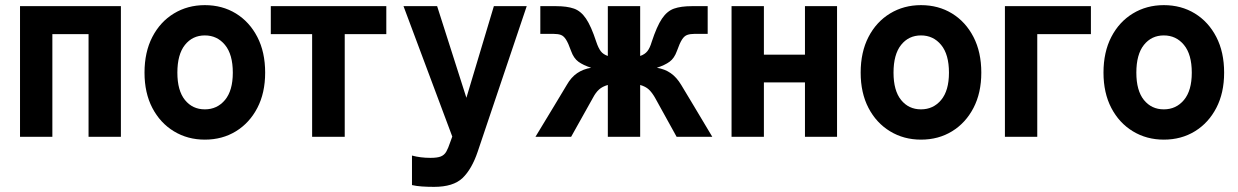

<svg xmlns="http://www.w3.org/2000/svg" viewBox="-20 -533 4823 748"><path d="M58 0V-509H451V0H325V-400H184V0Z M778 11Q711 11 657.5 -21.5Q604 -54 573.5 -112.5Q543 -171 543 -250Q543 -330 573.5 -389Q604 -448 657.5 -480.5Q711 -513 778 -513Q846 -513 899 -480.5Q952 -448 982.5 -389Q1013 -330 1013 -250Q1013 -171 982.5 -112.5Q952 -54 899 -21.5Q846 11 778 11ZM778 -107Q826 -107 856.5 -143.5Q887 -180 887 -250Q887 -321 856.5 -358Q826 -395 778 -395Q730 -395 700.5 -358Q671 -321 671 -250Q671 -180 700.5 -143.5Q730 -107 778 -107Z M1196 0V-400H1035V-509H1485V-400H1323V0Z M1671 195Q1646 195 1624 193.5Q1602 192 1585 188V73Q1618 82 1657 82Q1684 82 1697.5 76.5Q1711 71 1718.5 58Q1726 45 1734 21L1742 -1L1552 -509H1683L1797 -152L1904 -509H2032L1841 58Q1818 126 1782 160.5Q1746 195 1671 195Z M2066 0Q2114 -79 2140.5 -123Q2167 -167 2177.5 -184.5Q2188 -202 2188 -202Q2205 -232 2228.5 -248Q2252 -264 2283 -269Q2252 -279 2233.5 -292.5Q2215 -306 2205 -334Q2194 -365 2185 -379Q2176 -393 2165 -397Q2154 -401 2137 -401H2085V-509H2147Q2189 -509 2216 -499.5Q2243 -490 2263 -460.5Q2283 -431 2303 -370Q2311 -346 2320.5 -333.5Q2330 -321 2348 -315V-509H2474V-315Q2492 -321 2502 -333.5Q2512 -346 2519 -370Q2539 -431 2559 -460.5Q2579 -490 2606 -499.5Q2633 -509 2675 -509H2737V-401H2685Q2669 -401 2657.5 -397Q2646 -393 2637 -379Q2628 -365 2617 -334Q2607 -306 2588.5 -292.5Q2570 -279 2539 -269Q2570 -264 2593 -248Q2616 -232 2634 -202Q2634 -202 2644.5 -184.5Q2655 -167 2681.5 -123Q2708 -79 2755 0H2616L2532 -152Q2520 -173 2507.5 -184.5Q2495 -196 2474 -202V0H2348V-202Q2327 -196 2314 -184.5Q2301 -173 2290 -152L2205 0Z M2830 0V-509H2956V-320H3116V-509H3241V0H3116V-212H2956V0Z M3568 11Q3501 11 3447.5 -21.5Q3394 -54 3363.5 -112.5Q3333 -171 3333 -250Q3333 -330 3363.5 -389Q3394 -448 3447.5 -480.5Q3501 -513 3568 -513Q3636 -513 3689 -480.5Q3742 -448 3772.5 -389Q3803 -330 3803 -250Q3803 -171 3772.5 -112.5Q3742 -54 3689 -21.5Q3636 11 3568 11ZM3568 -107Q3616 -107 3646.5 -143.5Q3677 -180 3677 -250Q3677 -321 3646.5 -358Q3616 -395 3568 -395Q3520 -395 3490.5 -358Q3461 -321 3461 -250Q3461 -180 3490.5 -143.5Q3520 -107 3568 -107Z M3895 0V-509H4230V-400H4021V0Z M4514 11Q4447 11 4393.5 -21.5Q4340 -54 4309.5 -112.5Q4279 -171 4279 -250Q4279 -330 4309.5 -389Q4340 -448 4393.5 -480.5Q4447 -513 4514 -513Q4582 -513 4635 -480.5Q4688 -448 4718.5 -389Q4749 -330 4749 -250Q4749 -171 4718.5 -112.5Q4688 -54 4635 -21.5Q4582 11 4514 11ZM4514 -107Q4562 -107 4592.5 -143.5Q4623 -180 4623 -250Q4623 -321 4592.5 -358Q4562 -395 4514 -395Q4466 -395 4436.5 -358Q4407 -321 4407 -250Q4407 -180 4436.5 -143.5Q4466 -107 4514 -107Z"/></svg>

Font: Zen Kaku Gothic Antique Black
Style: Regular
Weight: 900
Designer: Yoshimichi Ohira
Foundry: Positype
Version: Version 1.001